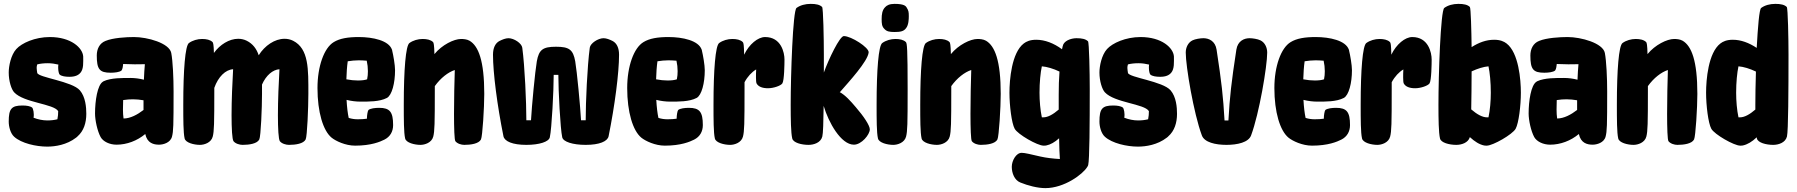

<svg xmlns="http://www.w3.org/2000/svg" viewBox="-20 -736 9267 990"><path d="M425 -149C425 -183 421 -236 392 -270C352 -317 178 -336 172 -360C171 -364 169 -382 169 -386C169 -392 170 -398 172 -404C188 -408 206 -410 227 -410C246 -410 264 -407 281 -403C280 -398 280 -392 280 -386C280 -370 284 -354 288 -351C298 -343 317 -340 338 -340C367 -340 384 -348 395 -361C412 -381 409 -415 409 -445C406 -489 347 -545 237 -545C160 -545 92 -514 64 -483C36 -452 25 -395 25 -362C25 -317 39 -275 53 -260C103 -206 257 -201 280 -163C280 -150 279 -135 276 -121C260 -117 243 -115 224 -115C201 -115 176 -120 153 -129C157 -151 151 -176 146 -181C136 -189 117 -192 96 -192C39 -192 25 -175 25 -109C25 -83 34 -48 53 -31C90 3 167 20 223 20C265 20 324 11 372 -26C374 -27 375 -29 377 -30L380 -33C412 -61 425 -103 425 -149Z M863 -463C853 -514 740 -545 671 -545C631 -545 562 -541 524 -525C493 -513 479 -483 479 -450C479 -379 493 -361 551 -361C572 -361 596 -364 606 -372C609 -375 613 -385 614 -398C614 -401 615 -404 615 -406C657 -404 695 -404 727 -405C725 -382 723 -355 722 -325C699 -331 675 -334 653 -334C613 -334 552 -335 514 -317L511 -315C482 -298 470 -215 470 -151C470 -116 482 -60 499 -29C512 -6 545 10 581 10C634 10 687 -10 729 -45C739 2 772 10 800 10C822 10 859 0 867 -32C874 -60 875 -85 875 -264C875 -334 871 -422 863 -463ZM666 -224C684 -224 701 -222 720 -219C720 -211 720 -204 720 -196V-169C689 -145 652 -125 617 -125C615 -139 614 -155 614 -171C614 -191 615 -207 615 -220C633 -223 650 -224 666 -224Z M1491 -526C1477 -533 1462 -536 1447 -536C1397 -536 1345 -501 1314 -451C1303 -484 1284 -510 1252 -526C1238 -533 1223 -536 1208 -536C1162 -536 1114 -506 1083 -463C1082 -506 1079 -516 1076 -519C1064 -531 1044 -535 1022 -535C999 -535 973 -528 954 -514C935 -500 925 -377 925 -196C925 -121 925 -52 932 -22C937 0 980 11 1011 11C1033 11 1069 0 1077 -32C1084 -60 1085 -95 1085 -274V-283C1105 -340 1143 -377 1182 -379C1178 -311 1174 -218 1174 -142C1174 -73 1177 -18 1184 -8C1194 5 1216 11 1231 11C1265 11 1306 5 1317 -17C1325 -33 1331 -182 1331 -252V-300C1352 -348 1387 -377 1421 -379C1417 -311 1413 -218 1413 -142C1413 -73 1416 -18 1423 -8C1433 5 1455 11 1470 11C1504 11 1545 5 1556 -17C1564 -33 1570 -182 1570 -252C1570 -378 1573 -485 1491 -526Z M1935 -180C1914 -180 1890 -177 1880 -169C1876 -165 1872 -142 1872 -126V-124C1860 -122 1843 -121 1825 -121C1809 -121 1794 -123 1778 -128C1773 -151 1769 -183 1767 -221C1791 -215 1816 -212 1838 -212C1879 -212 1937 -211 1975 -231C1975 -231 1975 -231 1975 -231C2001 -245 2017 -308 2017 -374C2017 -400 2008 -452 2002 -476V-477C2002 -478 2002 -479 2001 -480C1985 -527 1903 -545 1830 -545C1774 -545 1732 -538 1701 -519C1651 -489 1617 -394 1617 -282C1617 -158 1646 -62 1690 -26C1711 -9 1761 15 1811 15C1894 15 1940 -5 1962 -16C1992 -31 2007 -58 2007 -91C2007 -159 1990 -180 1935 -180ZM1871 -423C1875 -405 1877 -387 1877 -369C1877 -355 1876 -341 1873 -327C1861 -323 1846 -321 1825 -321C1807 -321 1787 -323 1766 -327C1767 -360 1769 -392 1773 -420C1791 -423 1811 -425 1830 -425C1844 -425 1857 -424 1871 -423Z M2401 -526C2387 -534 2369 -535 2357 -535C2321 -535 2259 -505 2220 -457C2219 -505 2216 -516 2213 -519C2201 -531 2181 -535 2159 -535C2136 -535 2110 -528 2091 -514C2072 -500 2062 -377 2062 -196C2062 -121 2062 -52 2069 -22C2074 0 2117 11 2148 11C2170 11 2206 0 2214 -32C2221 -60 2222 -95 2222 -274V-292C2252 -334 2291 -364 2325 -375C2323 -314 2321 -224 2321 -149C2321 -75 2323 -15 2328 -8C2338 5 2359 11 2374 11C2408 11 2449 5 2460 -17C2468 -33 2477 -182 2477 -252C2477 -423 2447 -499 2401 -526Z M3138 -525C3124 -532 3107 -539 3092 -539C3064 -539 3024 -513 3021 -490C3008 -393 3000 -209 3000 -116H2976C2972 -189 2955 -368 2946 -420C2935 -480 2915 -495 2847 -495C2779 -495 2759 -480 2748 -420C2739 -368 2722 -189 2718 -116H2694C2694 -209 2686 -393 2673 -490C2670 -513 2630 -539 2602 -539C2587 -539 2570 -532 2556 -525C2534 -514 2522 -489 2522 -454C2522 -360 2544 -191 2576 -33C2582 -7 2623 11 2694 11C2761 11 2810 -5 2815 -28C2825 -73 2835 -269 2835 -350H2859C2859 -269 2869 -73 2879 -28C2884 -5 2933 11 3000 11C3071 11 3112 -7 3118 -33C3150 -191 3172 -360 3172 -454C3172 -489 3160 -514 3138 -525Z M3532 -180C3511 -180 3487 -177 3477 -169C3473 -165 3469 -142 3469 -126V-124C3457 -122 3440 -121 3422 -121C3406 -121 3391 -123 3375 -128C3370 -151 3366 -183 3364 -221C3388 -215 3413 -212 3435 -212C3476 -212 3534 -211 3572 -231C3572 -231 3572 -231 3572 -231C3598 -245 3614 -308 3614 -374C3614 -400 3605 -452 3599 -476V-477C3599 -478 3599 -479 3598 -480C3582 -527 3500 -545 3427 -545C3371 -545 3329 -538 3298 -519C3248 -489 3214 -394 3214 -282C3214 -158 3243 -62 3287 -26C3308 -9 3358 15 3408 15C3491 15 3537 -5 3559 -16C3589 -31 3604 -58 3604 -91C3604 -159 3587 -180 3532 -180ZM3468 -423C3472 -405 3474 -387 3474 -369C3474 -355 3473 -341 3470 -327C3458 -323 3443 -321 3422 -321C3404 -321 3384 -323 3363 -327C3364 -360 3366 -392 3370 -420C3388 -423 3408 -425 3427 -425C3441 -425 3454 -424 3468 -423Z M3925 -545C3888 -545 3843 -508 3817 -454C3816 -505 3814 -515 3810 -519C3798 -531 3778 -535 3756 -535C3733 -535 3707 -528 3688 -514C3669 -500 3659 -377 3659 -196C3659 -121 3659 -52 3666 -22C3671 0 3714 11 3745 11C3767 11 3803 0 3811 -32C3818 -60 3819 -95 3819 -274V-312C3835 -342 3857 -365 3879 -378C3878 -363 3878 -349 3878 -336C3878 -322 3879 -310 3881 -306C3890 -289 3911 -281 3940 -281C3969 -281 4006 -294 4014 -306C4024 -321 4025 -408 4025 -429C4025 -465 4008 -545 3925 -545Z M4393 -183C4365 -216 4339 -245 4310 -261C4313 -263 4315 -265 4317 -268C4355 -312 4455 -420 4459 -466C4461 -491 4369 -550 4331 -550C4310 -550 4253 -432 4228 -362V-454C4228 -536 4225 -694 4219 -700C4207 -712 4187 -716 4160 -716C4132 -716 4106 -709 4087 -695C4068 -681 4057 -347 4057 -196C4057 -121 4058 -52 4065 -22C4070 0 4113 11 4149 11C4176 11 4212 0 4220 -32C4224 -46 4226 -108 4227 -190C4252 -105 4316 10 4383 10C4422 10 4465 -42 4465 -69C4465 -89 4433 -137 4393 -183Z M4592 -571C4622 -571 4640 -574 4652 -591C4665 -607 4666 -637 4666 -652C4666 -674 4665 -681 4655 -697C4650 -706 4640 -716 4592 -716C4566 -716 4552 -708 4544 -699C4529 -684 4526 -662 4526 -638C4526 -614 4527 -599 4541 -586C4552 -574 4566 -571 4592 -571ZM4586 11C4608 11 4644 0 4652 -32C4659 -60 4660 -95 4660 -274C4660 -486 4657 -513 4651 -519C4639 -531 4619 -535 4597 -535C4574 -535 4548 -528 4529 -514C4510 -500 4500 -377 4500 -196C4500 -121 4500 -52 4507 -22C4512 0 4555 11 4586 11Z M5064 -526C5050 -534 5032 -535 5020 -535C4984 -535 4922 -505 4883 -457C4882 -505 4879 -516 4876 -519C4864 -531 4844 -535 4822 -535C4799 -535 4773 -528 4754 -514C4735 -500 4725 -377 4725 -196C4725 -121 4725 -52 4732 -22C4737 0 4780 11 4811 11C4833 11 4869 0 4877 -32C4884 -60 4885 -95 4885 -274V-292C4915 -334 4954 -364 4988 -375C4986 -314 4984 -224 4984 -149C4984 -75 4986 -15 4991 -8C5001 5 5022 11 5037 11C5071 11 5112 5 5123 -17C5131 -33 5140 -182 5140 -252C5140 -423 5110 -499 5064 -526Z M5591 115C5598 87 5599 -98 5599 -277C5599 -359 5596 -517 5590 -523C5578 -535 5558 -539 5531 -539C5508 -539 5475 -530 5463 -508C5461 -503 5458 -494 5456 -482C5414 -513 5368 -531 5323 -531C5291 -531 5272 -522 5259 -512C5196 -464 5185 -324 5185 -258C5185 -192 5196 -101 5212 -72C5228 -43 5329 15 5361 15C5367 15 5371 15 5375 14C5396 10 5419 -3 5441 -23C5442 25 5443 59 5445 84C5410 82 5375 78 5344 71C5296 60 5265 52 5248 52C5219 52 5197 93 5197 124C5197 157 5211 193 5241 205C5280 221 5330 234 5370 234C5468 234 5564 162 5586 125C5588 122 5590 119 5591 115ZM5360 -131H5352C5344 -168 5340 -216 5340 -258C5340 -311 5345 -362 5352 -394C5378 -392 5412 -382 5443 -367C5440 -329 5439 -288 5439 -249V-171C5410 -146 5383 -131 5360 -131Z M6049 -149C6049 -183 6045 -236 6016 -270C5976 -317 5802 -336 5796 -360C5795 -364 5793 -382 5793 -386C5793 -392 5794 -398 5796 -404C5812 -408 5830 -410 5851 -410C5870 -410 5888 -407 5905 -403C5904 -398 5904 -392 5904 -386C5904 -370 5908 -354 5912 -351C5922 -343 5941 -340 5962 -340C5991 -340 6008 -348 6019 -361C6036 -381 6033 -415 6033 -445C6030 -489 5971 -545 5861 -545C5784 -545 5716 -514 5688 -483C5660 -452 5649 -395 5649 -362C5649 -317 5663 -275 5677 -260C5727 -206 5881 -201 5904 -163C5904 -150 5903 -135 5900 -121C5884 -117 5867 -115 5848 -115C5825 -115 5800 -120 5777 -129C5781 -151 5775 -176 5770 -181C5760 -189 5741 -192 5720 -192C5663 -192 5649 -175 5649 -109C5649 -83 5658 -48 5677 -31C5714 3 5791 20 5847 20C5889 20 5948 11 5996 -26C5998 -27 5999 -29 6001 -30L6004 -33C6036 -61 6049 -103 6049 -149Z M6479 -528C6465 -535 6438 -539 6423 -539C6395 -539 6362 -525 6355 -480C6329 -310 6321 -238 6314 -115H6294C6287 -238 6279 -310 6253 -480C6246 -525 6213 -539 6185 -539C6170 -539 6143 -535 6129 -528C6106 -517 6094 -491 6094 -465C6094 -394 6135 -151 6177 -38C6190 -2 6247 11 6304 11C6361 11 6418 -2 6431 -38C6473 -151 6514 -394 6514 -465C6514 -491 6502 -517 6479 -528Z M6869 -180C6848 -180 6824 -177 6814 -169C6810 -165 6806 -142 6806 -126V-124C6794 -122 6777 -121 6759 -121C6743 -121 6728 -123 6712 -128C6707 -151 6703 -183 6701 -221C6725 -215 6750 -212 6772 -212C6813 -212 6871 -211 6909 -231C6909 -231 6909 -231 6909 -231C6935 -245 6951 -308 6951 -374C6951 -400 6942 -452 6936 -476V-477C6936 -478 6936 -479 6935 -480C6919 -527 6837 -545 6764 -545C6708 -545 6666 -538 6635 -519C6585 -489 6551 -394 6551 -282C6551 -158 6580 -62 6624 -26C6645 -9 6695 15 6745 15C6828 15 6874 -5 6896 -16C6926 -31 6941 -58 6941 -91C6941 -159 6924 -180 6869 -180ZM6805 -423C6809 -405 6811 -387 6811 -369C6811 -355 6810 -341 6807 -327C6795 -323 6780 -321 6759 -321C6741 -321 6721 -323 6700 -327C6701 -360 6703 -392 6707 -420C6725 -423 6745 -425 6764 -425C6778 -425 6791 -424 6805 -423Z M7262 -545C7225 -545 7180 -508 7154 -454C7153 -505 7151 -515 7147 -519C7135 -531 7115 -535 7093 -535C7070 -535 7044 -528 7025 -514C7006 -500 6996 -377 6996 -196C6996 -121 6996 -52 7003 -22C7008 0 7051 11 7082 11C7104 11 7140 0 7148 -32C7155 -60 7156 -95 7156 -274V-312C7172 -342 7194 -365 7216 -378C7215 -363 7215 -349 7215 -336C7215 -322 7216 -310 7218 -306C7227 -289 7248 -281 7277 -281C7306 -281 7343 -294 7351 -306C7361 -321 7362 -408 7362 -429C7362 -465 7345 -545 7262 -545Z M7748 -512C7735 -522 7716 -531 7684 -531C7644 -531 7605 -517 7568 -493C7567 -578 7564 -695 7559 -700C7547 -712 7527 -716 7500 -716C7472 -716 7446 -709 7427 -695C7408 -681 7397 -347 7397 -196C7397 -121 7398 -52 7405 -22C7410 0 7453 11 7489 11C7515 11 7550 1 7559 -29C7584 -6 7608 9 7632 14C7636 15 7640 15 7646 15C7678 15 7779 -43 7795 -72C7811 -101 7822 -192 7822 -258C7822 -324 7811 -464 7748 -512ZM7647 -131C7624 -131 7596 -146 7566 -172C7567 -230 7568 -299 7568 -368C7598 -382 7630 -392 7655 -394C7662 -362 7667 -311 7667 -258C7667 -216 7663 -168 7655 -131Z M8255 -463C8245 -514 8132 -545 8063 -545C8023 -545 7954 -541 7916 -525C7885 -513 7871 -483 7871 -450C7871 -379 7885 -361 7943 -361C7964 -361 7988 -364 7998 -372C8001 -375 8005 -385 8006 -398C8006 -401 8007 -404 8007 -406C8049 -404 8087 -404 8119 -405C8117 -382 8115 -355 8114 -325C8091 -331 8067 -334 8045 -334C8005 -334 7944 -335 7906 -317L7903 -315C7874 -298 7862 -215 7862 -151C7862 -116 7874 -60 7891 -29C7904 -6 7937 10 7973 10C8026 10 8079 -10 8121 -45C8131 2 8164 10 8192 10C8214 10 8251 0 8259 -32C8266 -60 8267 -85 8267 -264C8267 -334 8263 -422 8255 -463ZM8058 -224C8076 -224 8093 -222 8112 -219C8112 -211 8112 -204 8112 -196V-169C8081 -145 8044 -125 8009 -125C8007 -139 8006 -155 8006 -171C8006 -191 8007 -207 8007 -220C8025 -223 8042 -224 8058 -224Z M8656 -526C8642 -534 8624 -535 8612 -535C8576 -535 8514 -505 8475 -457C8474 -505 8471 -516 8468 -519C8456 -531 8436 -535 8414 -535C8391 -535 8365 -528 8346 -514C8327 -500 8317 -377 8317 -196C8317 -121 8317 -52 8324 -22C8329 0 8372 11 8403 11C8425 11 8461 0 8469 -32C8476 -60 8477 -95 8477 -274V-292C8507 -334 8546 -364 8580 -375C8578 -314 8576 -224 8576 -149C8576 -75 8578 -15 8583 -8C8593 5 8614 11 8629 11C8663 11 8704 5 8715 -17C8723 -33 8732 -182 8732 -252C8732 -423 8702 -499 8656 -526Z M9193 -700C9181 -712 9161 -716 9134 -716C9106 -716 9080 -709 9061 -695C9051 -688 9044 -596 9038 -489C8999 -515 8957 -531 8915 -531C8883 -531 8864 -522 8851 -512C8788 -464 8777 -324 8777 -258C8777 -192 8788 -101 8804 -72C8820 -43 8921 15 8953 15C8959 15 8963 15 8967 14C8990 9 9014 -5 9038 -28C9038 -26 9039 -24 9039 -22C9044 0 9087 11 9123 11C9150 11 9186 0 9194 -32C9201 -60 9202 -275 9202 -454C9202 -536 9199 -694 9193 -700ZM8952 -131H8944C8936 -168 8932 -216 8932 -258C8932 -311 8937 -362 8944 -394C8970 -392 9003 -382 9034 -367C9032 -303 9031 -241 9031 -196V-171C9002 -146 8975 -131 8952 -131Z"/></svg>

Font: Manosque
Style: Regular
Weight: 400
Designer: Ariel Martín Pérez
Foundry: Ariel Martín Pérez
Version: Version 1.005;hotconv 1.0.109;makeotfexe 2.5.65596